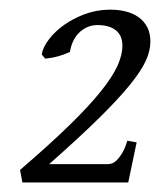

<svg xmlns="http://www.w3.org/2000/svg" viewBox="-20 -679 335 402"><path d="M294.9 -591.8Q294.9 -573.2 285.4 -552Q275.9 -530.8 251.7 -501Q227.5 -471.2 186.8 -431.2Q146 -391.1 83 -335.4H206.1Q216.3 -335.4 223.9 -343Q231.4 -350.6 236.6 -359.9Q241.7 -369.1 244.1 -376.7Q246.6 -384.3 246.6 -384.3L266.1 -380.9L248.5 -296.9H26.9L22 -323.2Q84 -376.5 125.2 -416.7Q166.5 -457 191.2 -487.8Q215.8 -518.6 226.1 -541.5Q236.3 -564.5 236.3 -583Q236.3 -604.5 222.7 -615.5Q209 -626.5 184.1 -626.5Q171.4 -626.5 161.4 -621.6Q151.4 -616.7 144 -608.9Q136.7 -601.1 132.3 -590.8Q127.9 -580.6 126.5 -570.3Q115.2 -564.9 102.1 -561.3Q88.9 -557.6 74.7 -556.2L67.4 -564.9Q69.8 -580.1 82.3 -596.4Q94.7 -612.8 113.8 -626.5Q132.8 -640.1 157 -649.2Q181.2 -658.2 207 -658.7Q226.1 -659.2 242.2 -655.3Q258.3 -651.4 270 -643.1Q281.7 -634.8 288.3 -622.1Q294.9 -609.4 294.9 -591.8Z"/></svg>

Font: GentiumAlt
Style: Italic
Weight: 400
Italic angle: -7°
Designer: J. Victor Gaultney
Version: Version 1.02; 2005; OFL release